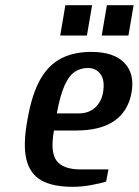

<svg xmlns="http://www.w3.org/2000/svg" viewBox="-20 -710 535 740"><path d="M260 10Q183 10 139 -15Q95 -40 81.5 -96.5Q68 -153 86 -250Q103 -347 135 -403.5Q167 -460 216 -485Q265 -510 332 -510Q418 -510 459 -468Q500 -426 487 -353Q474 -281 420.5 -244Q367 -207 273 -207H188Q173 -124 198 -90.5Q223 -57 291 -57H398L389 -10Q366 -3 330.5 3.5Q295 10 260 10ZM199 -273H284Q321 -273 345.5 -294.5Q370 -316 377 -353Q385 -400 367.5 -424Q350 -448 319 -448Q292 -448 269.5 -434Q247 -420 229.5 -382Q212 -344 199 -273ZM372 -573 392 -690H495L475 -573ZM212 -573 232 -690H335L315 -573Z"/></svg>

Font: Cuprum SemiBold
Style: Italic
Weight: 600
Italic angle: -10°
Version: Version 3.000